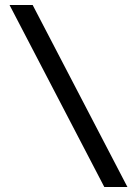

<svg xmlns="http://www.w3.org/2000/svg" viewBox="-20 -672 545 764"><path d="M18 -652 395 72H487L110 -652Z"/></svg>

Font: Charger Pro
Style: Bd
Weight: 700
Designer: Jasper
Foundry: Cannot Into Space Fonts
Version: Version 1.09